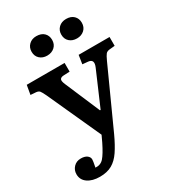

<svg xmlns="http://www.w3.org/2000/svg" viewBox="-232 -888 1118 1243"><g transform="rotate(-30 326.5 -266.5)"><path d="M143 231Q87 231 52.5 207Q18 183 18 141Q18 110 39 88Q60 66 93 66Q121 66 137.5 77.5Q154 89 155 107Q155 115 153 127Q151 139 146 165Q184 168 208 141Q232 114 265 47L287 0L105 -400Q91 -429 83.5 -438.5Q76 -448 58 -450L17 -453L29 -522H312V-457L266 -455Q246 -454 239.5 -443Q233 -432 246 -402L357 -142H362L471 -395Q494 -448 449 -453L407 -457L417 -522H648V-456L607 -452Q589 -450 580 -439.5Q571 -429 556 -396L359 38Q329 103 300 146Q271 189 234 210Q197 231 143 231ZM462 -619Q428 -619 406.5 -638.5Q385 -658 385 -691Q385 -723 406.5 -743.5Q428 -764 462 -764Q498 -764 518.5 -744Q539 -724 539 -692Q539 -659 517 -639Q495 -619 462 -619ZM239 -619Q206 -619 184.5 -638.5Q163 -658 163 -691Q163 -723 184.5 -743.5Q206 -764 239 -764Q276 -764 296.5 -744Q317 -724 317 -692Q317 -659 295 -639Q273 -619 239 -619Z"/></g></svg>

Font: Literata 7pt SemiBold
Style: Regular
Weight: 600
Designer: Latin by Veronika Burian and Jose Scaglione. Greek by Irene Vlachou. Cyrillic by Vera Evstafieva.
Foundry: TypeTogether
Version: Version 3.002